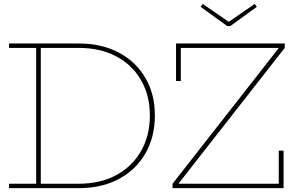

<svg xmlns="http://www.w3.org/2000/svg" viewBox="-20 -978 1542 998"><path d="M302 0V-23H389Q502 -23 585 -68.2Q668 -113.5 713.5 -193.5Q759 -273.5 759 -378Q759 -481.5 713.5 -560.8Q668 -640 585 -684.5Q502 -729 389 -729H303V-752H389Q509.5 -752 598.5 -704.2Q687.5 -656.5 736.2 -572.2Q785 -488 785 -378Q785 -266.5 736.2 -181.2Q687.5 -96 598.5 -48Q509.5 0 389 0ZM27 0V-23H168V-729H27V-752H317V-729H192V-23H317V0ZM877 -23 1428 -727V-737L1460 -729L909 -25V-16ZM1460 -752V-729H920V-557H895V-752ZM1429 -195H1454V0H877V-23H1429ZM1177 -842.5 1315 -942.5 1304 -957.5 1169 -864.5 1034 -957.5 1023 -942.5 1161 -842.5Z"/></svg>

Font: Hepta Slab ExtraLight
Style: Regular
Weight: 200
Designer: Michael LaGattuta
Foundry: Michael LaGattuta
Version: Version 1.100